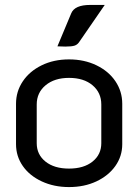

<svg xmlns="http://www.w3.org/2000/svg" viewBox="-20 -750 561 779"><path d="M45 -165V-329Q45 -379 72.5 -420Q100 -461 149 -485Q198 -509 260 -509Q322 -509 371.5 -485Q421 -461 448.5 -420Q476 -379 476 -329V-165Q476 -116 448 -76.5Q420 -37 371 -14Q322 9 260 9Q199 9 149.5 -14Q100 -37 72.5 -76.5Q45 -116 45 -165ZM391 -169V-326Q391 -374 355.5 -404Q320 -434 260 -434Q201 -434 165 -404Q129 -374 129 -326V-169Q129 -123 164.5 -94.5Q200 -66 260 -66Q320 -66 355.5 -94.5Q391 -123 391 -169ZM269 -696Q283 -730 346 -730H405L303 -582Q295 -569 283 -565Q271 -561 245 -561L213 -562Z"/></svg>

Font: K2D
Style: Regular
Weight: 400
Version: Version 1.000; ttfautohint (v1.6)